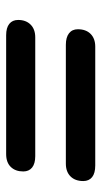

<svg xmlns="http://www.w3.org/2000/svg" viewBox="131 -660 337 640"><g transform="rotate(90 300.0 -340.5)"><path d="M78 -431Q78 -458 93.5 -473.5Q109 -489 136 -489H532Q558 -489 571 -478.5Q584 -468 584 -449Q584 -422 568.5 -406.5Q553 -391 526 -391H130Q105 -391 91.5 -401.5Q78 -412 78 -431ZM47 -232Q47 -258 62.5 -273.5Q78 -289 105 -289H501Q526 -289 539 -278.5Q552 -268 552 -249Q552 -223 537 -207.5Q522 -192 494 -192H98Q73 -192 60 -202.5Q47 -213 47 -232Z"/></g></svg>

Font: SN Pro Bold
Style: Bold Italic
Weight: 700
Italic angle: -9°
Designer: Tobias Whetton
Foundry: Supernotes
Version: Version 1.003